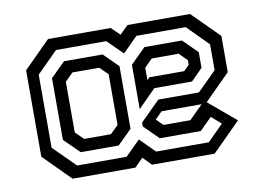

<svg xmlns="http://www.w3.org/2000/svg" viewBox="-63 -636 1010 731"><g transform="rotate(-10 441.5 -270.0)"><path d="M162.5 0 59.5 -103V-437L162.5 -540H404.5L437.5 -508L469.5 -540H711.5L814.5 -437V-297L711.5 -194H540.5L508 -161.5V-172L538.5 -141.5H642.5L707 -205.5L821 -109.5L711.5 0H469.5L437.5 -32.5L405 0ZM210.5 -94 151.5 -152V-390.5L207.5 -446H357L412.5 -391V-149L357 -94ZM232 -141.5H335.5L366.5 -172V-368L335.5 -398.5H232L201 -368V-172ZM188 -46.5H379.5L436.5 -103.5L493.5 -46.5H697L758.5 -108L721 -140.5L674.5 -94H516L460 -149.5V-164.5L536 -240H693L766.5 -313V-413L686.5 -493.5H496L438 -435.5L379.5 -493.5H185L104 -412.5V-130ZM460 -216.5V-388L518.5 -446H663.5L719 -391V-330.5L674.5 -285.5H528.5ZM508 -320 517.5 -329.5H652L673 -350.5V-368L642.5 -398.5H538.5L508 -368Z"/></g></svg>

Font: Tourney Thin Medium
Style: Regular
Weight: 500
Version: Version 1.015